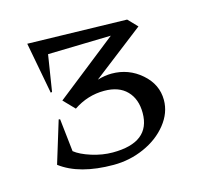

<svg xmlns="http://www.w3.org/2000/svg" viewBox="-66 -684 548 522"><g transform="rotate(-15 207.5 -422.5)"><path d="M220.2 -434.1Q173.8 -434.1 133.8 -407.2L104 -438L276.9 -574.2L99.1 -569.8L83 -467.8L79.1 -466.8L51.8 -611.8L331.1 -605L356 -579.1L211.9 -467.8Q233.4 -474.1 252 -474.1Q299.8 -474.1 335.4 -443.1Q371.1 -412.1 371.1 -368.2Q371.1 -332 345.9 -300.5Q320.8 -269 280 -251Q239.3 -232.9 193.8 -232.9Q97.7 -232.9 44.9 -272.9L81.1 -391.1L85 -390.1L95.2 -297.9Q110.8 -285.2 141.1 -275.6Q171.4 -266.1 200.2 -266.1Q306.2 -266.1 306.2 -349.1Q306.2 -388.2 283.9 -411.1Q261.7 -434.1 220.2 -434.1Z"/></g></svg>

Font: Halibut
Style: Regular
Weight: 400
Designer: Matteo Maggi
Foundry: Collletttivo
Version: Version 3.080 | FøM Fix